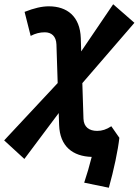

<svg xmlns="http://www.w3.org/2000/svg" viewBox="-27 -733 657 909"><path d="M488.3 155.8C511.7 72.8 531.7 -22 538.1 -80.6L500 -135.3C477.1 -120.1 456.1 -113.3 433.1 -113.3C395.5 -113.3 369.6 -131.3 368.2 -170.9L362.8 -339.4L609.4 -625L508.8 -712.9L357.4 -489.7L355.5 -552.2C352.1 -656.2 290 -703.1 204.1 -703.1C171.4 -703.1 135.3 -694.8 89.4 -676.8L118.2 -563C140.6 -574.7 161.6 -580.1 185.1 -580.1C216.3 -580.1 238.8 -562 240.2 -522.5L246.1 -339.8L-7.3 -68.4L88.4 19.5L251 -197.8L252.9 -141.1C256.3 -39.6 317.9 7.3 407.2 9.8C397.5 48.8 383.8 95.7 371.6 131.8Z"/></svg>

Font: Cascadia Code NF
Style: Bold Italic
Weight: 700
Italic angle: -10°
Monospace: yes
Designer: Aaron Bell
Foundry: Saja Typeworks
Version: Version 2404.023